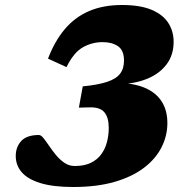

<svg xmlns="http://www.w3.org/2000/svg" viewBox="-20 -733 784 768"><path d="M279 -69Q317.5 -69 343.5 -81.8Q369.5 -94.5 385.2 -116.2Q401 -138 408 -165.2Q415 -192.5 415 -221.5Q415 -263.5 397.2 -284.2Q379.5 -305 337.5 -303.5L295.5 -302.5L311 -387.5Q372 -393.5 408.2 -405.5Q444.5 -417.5 460.2 -438Q476 -458.5 476 -490.5Q476 -531.5 452.2 -548Q428.5 -564.5 391 -564.5Q348.5 -564.5 311.8 -544Q275 -523.5 246 -464.5L172 -498.5Q199 -569 239.5 -616.8Q280 -664.5 336.5 -688.8Q393 -713 468 -713Q541.5 -713 587 -693.5Q632.5 -674 653.5 -640.8Q674.5 -607.5 674.5 -565.5Q674.5 -513.5 646.8 -476.2Q619 -439 570.8 -418.8Q522.5 -398.5 461.5 -396.5L465.5 -401Q525.5 -398 566.5 -378.5Q607.5 -359 628.5 -324.2Q649.5 -289.5 649.5 -240.5Q649.5 -190.5 626.5 -144.5Q603.5 -98.5 556.8 -62.5Q510 -26.5 439.2 -5.8Q368.5 15 272.5 15Q192 15 141.2 -0.8Q90.5 -16.5 66.8 -44.2Q43 -72 43 -109Q43 -145.5 65.2 -169.2Q87.5 -193 135.5 -193Q144 -193 154 -180.5Q164 -168 176.5 -149.5Q189 -131 204.2 -112.5Q219.5 -94 238 -81.5Q256.5 -69 279 -69Z"/></svg>

Font: Newsreader 9pt ExtraBold
Style: Italic
Weight: 800
Italic angle: -17°
Designer: Hugues Gentile
Foundry: Production Type
Version: Version 1.003